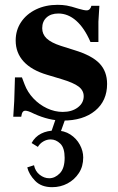

<svg xmlns="http://www.w3.org/2000/svg" viewBox="-20 -484 489 796"><path d="M240 16Q184 16 122 -12Q106 -20 98 -22.5Q90 -25 85 -25Q78 -25 74 -19.5Q70 -14 68 0H35L39 -65L42 -163H71L82 -134Q94 -102 118.5 -76Q143 -50 175 -35Q207 -20 240 -20Q278 -20 302.5 -38.5Q327 -57 327 -85Q327 -109 306 -125Q285 -141 235 -156L175 -174Q111 -193 78 -229Q45 -265 45 -316Q45 -359 67.5 -392.5Q90 -426 129.5 -445Q169 -464 219 -464Q239 -464 256.5 -461Q274 -458 305 -448Q329 -441 339 -441Q354 -441 359 -460H392L388 -394V-310H355Q330 -368 296 -398Q262 -428 222 -428Q191 -428 173 -411.5Q155 -395 155 -367Q155 -342 173.5 -324.5Q192 -307 232 -294L289 -276Q361 -254 392.5 -221Q424 -188 424 -136Q424 -66 374.5 -25Q325 16 240 16ZM196 292Q151 292 125.5 265.5Q100 239 93 210L121 201Q126 226 144.5 240.5Q163 255 184 255Q208 255 228 234.5Q248 214 248 170Q248 129 230 111.5Q212 94 190 94Q174 94 159.5 102.5Q145 111 137 125L111 109Q125 83 150.5 70Q176 57 211 57Q246 57 271.5 73.5Q297 90 311 116Q325 142 325 169Q325 206 307 233.5Q289 261 260 276.5Q231 292 196 292ZM229 70 191 67 214 0H254Z"/></svg>

Font: Baskervville SC
Style: Regular
Weight: 400
Designer: Alexis Faudot, Rémi Forte, Morgane Pierson, Rafael Ribas, Tanguy Vanlaeys, Rosalie Wagner, Thomas Huot-Marchand
Foundry: ANRT
Version: Version 1.100